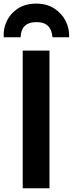

<svg xmlns="http://www.w3.org/2000/svg" viewBox="-26 -1016 394 1036"><path d="M96.5 0V-743H241V0ZM170 -996.5Q225.5 -996.5 266 -970.8Q306.5 -945 327.8 -903.8Q349 -862.5 347 -815H257.5Q256.5 -822 254 -835.2Q251.5 -848.5 243.5 -862.8Q235.5 -877 218.2 -886.8Q201 -896.5 170.5 -896.5Q140 -896.5 122.5 -886.8Q105 -877 97.2 -862.8Q89.5 -848.5 87.5 -835.2Q85.5 -822 85 -815H-6Q-9 -862.5 11.2 -903.8Q31.5 -945 71.8 -970.8Q112 -996.5 170 -996.5Z"/></svg>

Font: Merriweather Sans SemiBold
Style: Regular
Weight: 600
Designer: Eben Sorkin
Foundry: Eben Sorkin
Version: Version 2.001